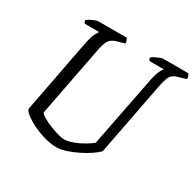

<svg xmlns="http://www.w3.org/2000/svg" viewBox="-153 -871 1055 1039"><g transform="rotate(30 374.5 -352.0)"><path d="M320 0Q290 0 257.5 -8Q225 -16 195 -28.5Q165 -41 140.5 -55.5Q116 -70 101.5 -83.5Q87 -97 87 -107L177 -577Q185 -611 194.5 -631Q204 -651 211 -656H119Q118 -658 115 -662.5Q112 -667 112 -674Q118 -680 131 -687Q144 -694 157 -699Q170 -704 176 -704H353Q356 -701 360 -693Q364 -685 364 -673L318 -660Q288 -652 275 -634.5Q262 -617 253 -574L167 -128Q173 -119 193 -107Q213 -95 240 -84Q267 -73 292.5 -65.5Q318 -58 335 -58Q360 -58 392.5 -70.5Q425 -83 453 -100Q481 -117 493 -128L581 -577Q589 -613 598.5 -632Q608 -651 614 -656H524Q522 -658 519.5 -662.5Q517 -667 517 -674Q524 -681 537 -687.5Q550 -694 563 -699Q576 -704 580 -704H739Q741 -700 745 -693Q749 -686 749 -673L702 -659Q682 -654 670 -644.5Q658 -635 651 -617Q644 -599 637 -566L549 -108Q537 -94 510.5 -75.5Q484 -57 450 -40Q416 -23 382 -11.5Q348 0 320 0Z"/></g></svg>

Font: Texturina 12pt Light
Style: Italic
Weight: 300
Italic angle: -11°
Designer: Guillermo Torres Carreño
Foundry: Omnibus-Type
Version: Version 1.002